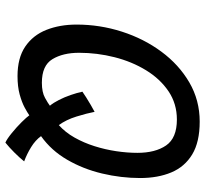

<svg xmlns="http://www.w3.org/2000/svg" viewBox="-44 -646 734 686"><g transform="rotate(90 323.0 -303.0)"><path d="M489.5 44.8Q476.1 38.8 455.3 21.8Q434.5 4.9 416.3 -13.4Q398.2 -31.8 392 -40.8Q383.4 -34.5 364.6 -24.3Q345.8 -14.1 317.6 -6.3Q289.4 1.4 251.9 1.4Q187.2 1.4 146.5 -26.1Q105.8 -53.7 86.8 -101.6Q67.8 -149.5 67.8 -209.6Q67.8 -292.7 93 -371.3Q118.2 -449.9 164.6 -512.6Q210.9 -575.3 274.4 -612.4Q338 -649.5 414.5 -649.5Q487.4 -649.5 531.7 -622.8Q575.9 -596 596 -548.1Q616.1 -500.2 616.1 -436.5Q616.1 -368.8 600 -301Q583.9 -233.1 550.8 -176.2Q517.8 -119.2 466.4 -82.6Q481.1 -62.3 505.7 -47.2Q530.2 -32.1 556.6 -22.3Q543.8 -6.2 525 12.6Q506.2 31.4 489.5 44.8ZM357.7 -114.3Q347.6 -126.2 337.4 -146.1Q327.2 -166 319.4 -188.7Q311.6 -211.3 307.6 -230.4Q314.8 -235.7 328.1 -244Q341.4 -252.3 355.7 -260.7Q369.9 -269 379.6 -274Q384.9 -246.4 396.4 -209.2Q408 -171.9 427 -146.2Q452.9 -169.3 471.5 -202.3Q490.1 -235.2 502.2 -273.5Q514.3 -311.7 520.2 -351.2Q526.1 -390.8 526.1 -426.9Q526.1 -490.9 499.7 -529.4Q473.2 -568 407.1 -568Q350.4 -568 306 -538Q261.7 -508 231 -457.7Q200.2 -407.4 184.4 -345.2Q168.6 -283 168.6 -218.4Q168.6 -161 191.4 -123.3Q214.2 -85.6 275.7 -85.6Q309.6 -85.6 329.8 -96.9Q350.1 -108.2 357.7 -114.3Z"/></g></svg>

Font: Grandstander Thin
Style: Italic
Weight: 100
Italic angle: -15°
Designer: Tyler Finck
Foundry: Etcetera Type Co
Version: Version 1.200